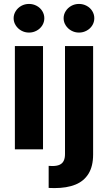

<svg xmlns="http://www.w3.org/2000/svg" viewBox="-20 -767 555 986"><path d="M56.4 -530.4H200.9V0H56.4ZM50 -673.3Q50 -693.1 60.9 -710.2Q71.7 -727.2 89.6 -737Q107.6 -746.8 129 -746.8Q150.2 -746.8 168.4 -737Q186.6 -727.2 197.1 -710.2Q207.6 -693.1 207.6 -673.3Q207.6 -653.4 197.1 -636.5Q186.6 -619.6 168.4 -609.7Q150.2 -599.7 129 -599.7Q107.6 -599.7 89.6 -609.7Q71.7 -619.6 60.9 -636.5Q50 -653.4 50 -673.3ZM458.2 -530.4V26.6Q458.2 86.5 434.7 124.9Q411.2 163.3 367.1 181.1Q323.1 198.9 259.3 198.9Q244.4 198.9 229.9 198.1V84.8Q240.2 85.6 249.3 85.6Q272.7 85.6 286.8 78.8Q300.9 72.1 307.3 58.5Q313.8 45 313.8 24.3V-530.4ZM306.7 -673.3Q306.7 -693.1 317.6 -710.2Q328.4 -727.2 346.4 -737Q364.3 -746.8 385.7 -746.8Q406.9 -746.8 425.1 -737Q443.4 -727.2 453.8 -710.2Q464.3 -693.1 464.3 -673.3Q464.3 -653.4 453.8 -636.5Q443.4 -619.6 425.1 -609.7Q406.9 -599.7 385.7 -599.7Q364.3 -599.7 346.4 -609.7Q328.4 -619.6 317.6 -636.5Q306.7 -653.4 306.7 -673.3Z"/></svg>

Font: Pretendard Variable
Style: Regular
Weight: 400
Designer: Base glyphs from Inter by Rasmus Andersson; Hangul glyphs from Noto Sans CJK(Source Han Sans) by Jang Soo-young and Kang
Foundry: Kil Hyung-jin
Version: Version 1.100;FEAKit 1.0